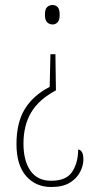

<svg xmlns="http://www.w3.org/2000/svg" viewBox="-20 -560 392 769"><path d="M202 -343 204 -198Q136 -162 105 -110Q74 -58 74 15Q74 84 102 124Q130 164 185 164Q246 164 269.5 127.5Q293 91 293 39Q301 39 307.5 48Q314 57 314 79Q314 103 301 128.5Q288 154 260 171.5Q232 189 185 189Q123 189 84.5 145Q46 101 46 17Q46 -69 79.5 -123.5Q113 -178 179 -212L182 -343ZM191 -540Q202 -540 210.5 -532Q219 -524 219 -501Q219 -479 210.5 -470.5Q202 -462 191 -462Q178 -462 169 -470.5Q160 -479 160 -501Q160 -524 169 -532Q178 -540 191 -540Z"/></svg>

Font: Noto Serif Khmer ExtraCondensed Thin
Style: Regular
Weight: 100
Width: 2
Designer: Danh Hong and the Monotype Design Team
Foundry: Monotype Imaging Inc.
Version: Version 2.004; ttfautohint (v1.8.4.7-5d5b)